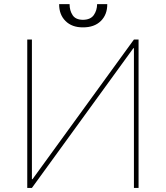

<svg xmlns="http://www.w3.org/2000/svg" viewBox="-20 -921 813 941"><path d="M113.6 -727.3V0H136.4L633.5 -684.7H636.4V0H659.1V-727.3H636.4L139.2 -42.6H136.4V-727.3ZM456 -900.6H505.7Q506 -849.4 474.1 -818Q442.1 -786.6 386.4 -786.9Q332.7 -786.6 301.1 -818Q269.5 -849.4 269.9 -900.6H321Q321 -869.3 335.8 -846.8Q350.5 -824.2 386.4 -823.9Q423.3 -824.2 439.5 -846.9Q455.6 -869.7 456 -900.6Z"/></svg>

Font: Inter UI Thin
Style: Regular
Weight: 100
Designer: Rasmus Andersson
Foundry: rsms
Version: 3.2;8d6f07862